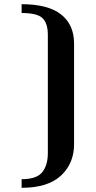

<svg xmlns="http://www.w3.org/2000/svg" viewBox="-20 -812 456 915"><path d="M83 -792Q209 -792 271 -743.2Q333 -694.3 333 -604.5V-125Q333 -33.2 270.5 24.9Q208 83 83 83V42Q154.3 42 181.2 8.8Q208 -24.4 208 -83V-645.5Q208 -701.2 182.6 -725.6Q157.2 -750 83 -750Z"/></svg>

Font: okolaks
Style: Bold
Weight: 600
Width: 8
Version: Version 000.6.0